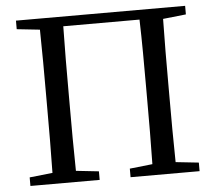

<svg xmlns="http://www.w3.org/2000/svg" viewBox="-52 -790 953 848"><g transform="rotate(-5 424.5 -366.5)"><path d="M799 -695V-733H49V-695L151 -684C153 -588 153 -491 153 -393V-339C153 -241 153 -145 151 -49L49 -38V0H356V-38L255 -49C253 -146 253 -243 253 -339V-393C253 -493 253 -593 255 -690H593C596 -592 596 -492 596 -393V-339C596 -241 596 -144 594 -49L493 -38V0H799V-38L697 -49C695 -146 695 -243 695 -339V-393C695 -491 695 -589 697 -684Z"/></g></svg>

Font: Noto Serif CJK JP Medium
Style: Regular
Weight: 500
Designer: Ryoko NISHIZUKA 西塚涼子 (kana & ideographs); Frank Grießhammer (Latin, Greek & Cyrillic); Wenlong ZHANG 张文龙 (bopomofo); San
Foundry: Adobe Systems Incorporated
Version: Version 1.000;PS 1;hotconv 16.6.53;makeotf.lib2.5.65590